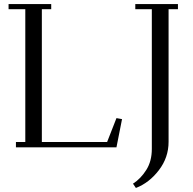

<svg xmlns="http://www.w3.org/2000/svg" viewBox="-20 -722 946 941"><path d="M22 -676.8V-702.1H231V-676.8H185.1V-25.9H504.9L550.8 -143.1L578.1 -138.2L550.8 0H58.1V-25.9H104V-676.8ZM631.8 178.2Q669.9 153.8 697 110.8Q724.1 67.9 724.1 7.8V-676.8H643.1V-702.1H852.1V-676.8H806.2V-26.9Q806.2 50.3 758.5 112.3Q710.9 174.3 646 199.2Z"/></svg>

Font: Dehuti
Style: Book
Weight: 400
Version: Version 1.2